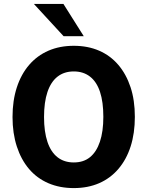

<svg xmlns="http://www.w3.org/2000/svg" viewBox="-20 -950 753 981"><path d="M357 11Q285 11 227 -14Q169 -39 128.5 -86.5Q88 -134 66 -201.5Q44 -269 44 -352Q44 -436 66 -503.5Q88 -571 129 -618.5Q170 -666 227.5 -691Q285 -716 357 -716Q429 -716 486.5 -691Q544 -666 584.5 -618.5Q625 -571 647 -504.5Q669 -438 669 -353Q669 -269 647.5 -202Q626 -135 585 -87Q544 -39 486.5 -14Q429 11 357 11ZM357 -120Q407 -120 440 -147Q473 -174 490.5 -226Q508 -278 508 -353Q508 -429 491 -480.5Q474 -532 440 -558.5Q406 -585 357 -585Q308 -585 274 -558.5Q240 -532 222.5 -480Q205 -428 205 -352Q205 -277 222.5 -225Q240 -173 274 -146.5Q308 -120 357 -120ZM305 -765 153 -930H304L408 -765Z"/></svg>

Font: Nunito Sans 12pt ExtraLight
Style: Weight 830 Width 84 Optical size 12.0 YTLC 445
Weight: 830
Width: 4
Designer: Vernon Adams
Foundry: Vernon Adams
Version: Version 3.101;gftools[0.9.27]